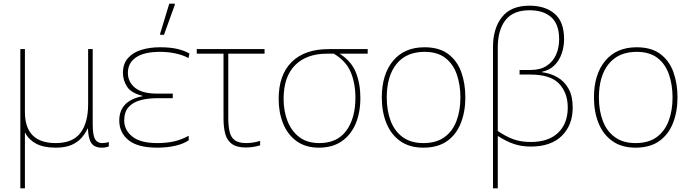

<svg xmlns="http://www.w3.org/2000/svg" viewBox="-20 -796 3778 1048"><path d="M91 232V-528H116V-185Q116 -15 284 -15Q377 -15 419 -70.5Q461 -126 461 -227V-528H486V-119Q486 -59 498.5 -37Q511 -15 537 -15Q558 -15 574 -21V3Q558 10 536 10Q496 10 479 -14.5Q462 -39 460 -94H458Q445 -66 424 -42.5Q403 -19 369.5 -4.5Q336 10 284 10Q218 10 177 -12Q136 -34 118 -71H116V232Z M838 10Q732 10 681.5 -31Q631 -72 631 -138Q631 -191 662 -224.5Q693 -258 758 -271V-273Q696 -288 673.5 -323Q651 -358 651 -398Q651 -448 678.5 -479Q706 -510 752 -524Q798 -538 853 -538Q909 -538 947.5 -529Q986 -520 1014 -504L1009 -479Q980 -495 939.5 -504Q899 -513 854 -513Q766 -513 722 -482.5Q678 -452 678 -398Q678 -349 717 -317Q756 -285 838 -285H923V-260H838Q786 -260 745 -248.5Q704 -237 681 -210.5Q658 -184 658 -138Q658 -86 702.5 -50.5Q747 -15 838 -15Q888 -15 929 -24Q970 -33 1010 -55V-30Q982 -11 937.5 -0.5Q893 10 838 10ZM854 -606V-612L904 -776H934V-769L875 -606Z M1321 9Q1272 9 1245.5 -10.5Q1219 -30 1209.5 -65.5Q1200 -101 1200 -149V-503H1054V-528H1424V-503H1226V-154Q1226 -109 1233 -78Q1240 -47 1261 -31Q1282 -15 1324 -15Q1344 -15 1364 -18.5Q1384 -22 1400 -27V-3Q1386 2 1365 5.5Q1344 9 1321 9Z M1721 10Q1648 10 1599 -25.5Q1550 -61 1525.5 -121.5Q1501 -182 1501 -256Q1501 -387 1572 -457.5Q1643 -528 1775 -528H1987V-503H1834Q1898 -462 1922.5 -400.5Q1947 -339 1947 -262Q1947 -181 1921 -120Q1895 -59 1844.5 -24.5Q1794 10 1721 10ZM1723 -15Q1821 -15 1870.5 -83Q1920 -151 1920 -262Q1920 -341 1894.5 -402Q1869 -463 1802 -503H1765Q1653 -503 1590.5 -440Q1528 -377 1528 -256Q1528 -190 1549.5 -135Q1571 -80 1614 -47.5Q1657 -15 1723 -15Z M2520 -264Q2520 -187 2495.5 -124.5Q2471 -62 2420.5 -26Q2370 10 2291 10Q2215 10 2164.5 -26Q2114 -62 2089 -124Q2064 -186 2064 -264Q2064 -390 2125.5 -464Q2187 -538 2297 -538Q2377 -538 2426 -501.5Q2475 -465 2497.5 -403Q2520 -341 2520 -264ZM2091 -264Q2091 -191 2113 -134.5Q2135 -78 2179.5 -46.5Q2224 -15 2291 -15Q2361 -15 2405.5 -47Q2450 -79 2471.5 -135.5Q2493 -192 2493 -264Q2493 -333 2473.5 -389.5Q2454 -446 2411 -479.5Q2368 -513 2297 -513Q2198 -513 2144.5 -447Q2091 -381 2091 -264Z M2671 232V-540Q2671 -641 2720 -703Q2769 -765 2870 -765Q2956 -765 3007.5 -721Q3059 -677 3059 -582Q3059 -542 3046 -504Q3033 -466 3006.5 -439.5Q2980 -413 2938 -404V-402Q2985 -396 3023 -374Q3061 -352 3083.5 -311.5Q3106 -271 3106 -209Q3106 -113 3046.5 -54.5Q2987 4 2877 4Q2827 4 2785.5 -10Q2744 -24 2697 -54V232ZM2877 -21Q2974 -21 3026.5 -71.5Q3079 -122 3079 -209Q3079 -289 3032 -339Q2985 -389 2875 -389H2816V-414H2875Q2929 -414 2963.5 -436.5Q2998 -459 3015 -497Q3032 -535 3032 -582Q3032 -663 2989.5 -701.5Q2947 -740 2870 -740Q2781 -740 2739 -686Q2697 -632 2697 -536V-81Q2741 -51 2782 -36Q2823 -21 2877 -21Z M3678 -264Q3678 -187 3653.5 -124.5Q3629 -62 3578.5 -26Q3528 10 3449 10Q3373 10 3322.5 -26Q3272 -62 3247 -124Q3222 -186 3222 -264Q3222 -390 3283.5 -464Q3345 -538 3455 -538Q3535 -538 3584 -501.5Q3633 -465 3655.5 -403Q3678 -341 3678 -264ZM3249 -264Q3249 -191 3271 -134.5Q3293 -78 3337.5 -46.5Q3382 -15 3449 -15Q3519 -15 3563.5 -47Q3608 -79 3629.5 -135.5Q3651 -192 3651 -264Q3651 -333 3631.5 -389.5Q3612 -446 3569 -479.5Q3526 -513 3455 -513Q3356 -513 3302.5 -447Q3249 -381 3249 -264Z"/></svg>

Font: Noto Sans Thin
Style: Regular
Weight: 100
Designer: Monotype Design Team
Foundry: Monotype Imaging Inc.
Version: Version 2.007